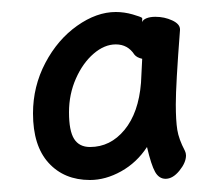

<svg xmlns="http://www.w3.org/2000/svg" viewBox="-20 -768 360 320"><path d="M273 -594Q273 -567 275.5 -551.5Q278 -536 288 -517Q290 -513 290 -509Q290 -497 279 -483.5Q268 -470 256 -470Q245 -470 238.5 -481.5Q232 -493 225 -523Q208 -497 182 -482.5Q156 -468 130 -468Q87 -468 61 -496.5Q35 -525 35 -579Q35 -624 55.5 -663Q76 -702 108.5 -725Q141 -748 173 -748Q187 -748 201 -744Q215 -740 217 -738V-731Q218 -735 224 -737.5Q230 -740 239 -740Q254 -740 267 -734Q280 -728 280 -719V-718Q273 -627 273 -594ZM130 -523Q164 -523 187.5 -551.5Q211 -580 215 -630L217 -670Q208 -672 204 -677Q193 -694 173 -694Q154 -694 136 -678.5Q118 -663 106.5 -637Q95 -611 95 -581Q95 -550 103.5 -536.5Q112 -523 130 -523Z"/></svg>

Font: Iansui 0.93
Style: Regular
Weight: 400
Designer: But Ko / Fontworks Inc.
Foundry: zi-hi.com / Fontworks Inc.
Version: Version 0.931